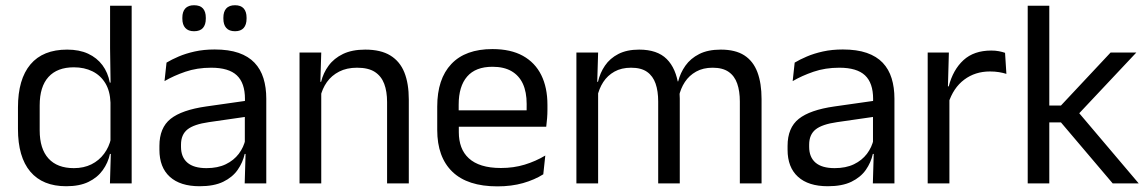

<svg xmlns="http://www.w3.org/2000/svg" viewBox="-20 -684 4281 716"><path d="M227 10.5Q139 10.5 93 -44Q47 -98.5 47 -203V-283.5Q47 -388.5 93.5 -443.8Q140 -499 230.5 -499Q275.5 -499 308.5 -483.8Q341.5 -468.5 362 -441Q382.5 -413.5 389.5 -376H416L392 -301.5Q390.5 -344.5 372.8 -373.8Q355 -403 324.8 -418Q294.5 -433 255.5 -433Q193.5 -433 160.8 -397Q128 -361 128 -291V-198Q128 -129 160.8 -93Q193.5 -57 255.5 -57Q292.5 -57 321 -71.2Q349.5 -85.5 368.2 -110.8Q387 -136 394 -168L414 -110H390Q383 -77 363.2 -49.5Q343.5 -22 310.2 -5.8Q277 10.5 227 10.5ZM390 0 393.5 -118 392 -144V-348L392.5 -365L390.5 -503.5V-662.5H471V0Z M892.5 0 896 -118.5 893 -131V-286.5L893.5 -315Q893.5 -374.5 863.2 -403Q833 -431.5 767.5 -431.5Q715 -431.5 671.2 -416.5Q627.5 -401.5 593.5 -381.5L601 -450.5Q620 -462 646.2 -473.2Q672.5 -484.5 706.2 -492Q740 -499.5 780.5 -499.5Q833 -499.5 869.8 -486.8Q906.5 -474 929.2 -450Q952 -426 962.5 -392Q973 -358 973 -316V0ZM724.5 10.5Q652 10.5 613.2 -24.8Q574.5 -60 574.5 -125.5V-140Q574.5 -207.5 616.2 -240.8Q658 -274 749 -287L903.5 -309L908 -250L759 -228.5Q703 -220.5 679 -201.2Q655 -182 655 -144.5V-136.5Q655 -98 678.8 -77.5Q702.5 -57 750 -57Q792 -57 822 -71.5Q852 -86 870.5 -110.5Q889 -135 895.5 -165L908 -110H892.5Q885.5 -78 866.2 -50.5Q847 -23 812.5 -6.2Q778 10.5 724.5 10.5ZM703.5 -567.5Q682 -567.5 671 -579.8Q660 -592 660 -614.5V-618Q660 -640.5 671 -652.5Q682 -664.5 703.5 -664.5Q726 -664.5 736.8 -652.5Q747.5 -640.5 747.5 -618V-614.5Q747.5 -592 736.8 -579.8Q726 -567.5 703.5 -567.5ZM856.5 -567.5Q834.5 -567.5 823.8 -579.8Q813 -592 813 -614.5V-618Q813 -640.5 823.8 -652.5Q834.5 -664.5 856.5 -664.5Q878 -664.5 888.8 -652.5Q899.5 -640.5 899.5 -618V-614.5Q899.5 -592 888.8 -579.8Q878 -567.5 856.5 -567.5Z M1423.5 0V-303.5Q1423.5 -343 1412.8 -371.5Q1402 -400 1377.8 -415.8Q1353.5 -431.5 1311.5 -431.5Q1273 -431.5 1244.8 -417Q1216.5 -402.5 1199 -377.8Q1181.5 -353 1174.5 -321.5L1160 -379H1177.5Q1185.5 -412 1205.5 -439.2Q1225.5 -466.5 1259.2 -482.8Q1293 -499 1342 -499Q1400 -499 1435.8 -477Q1471.5 -455 1488 -413.8Q1504.5 -372.5 1504.5 -312.5V0ZM1097 0V-488H1178L1174.5 -371L1178 -366.5V0Z M1835 11Q1723.5 11 1667 -43.5Q1610.5 -98 1610.5 -199.5V-286.5Q1610.5 -389.5 1663 -445.2Q1715.5 -501 1816.5 -501Q1884.5 -501 1930 -475.8Q1975.5 -450.5 1998.5 -404Q2021.5 -357.5 2021.5 -293V-275Q2021.5 -259 2020.2 -243Q2019 -227 2017 -211.5H1942.5Q1943.5 -235.5 1943.8 -257Q1944 -278.5 1944 -296.5Q1944 -341 1929.8 -371.8Q1915.5 -402.5 1887.2 -418.8Q1859 -435 1816.5 -435Q1753.5 -435 1722 -398.5Q1690.5 -362 1690.5 -294V-247.5L1691 -237.5V-191Q1691 -160.5 1700 -136Q1709 -111.5 1728.2 -93.8Q1747.5 -76 1777.2 -66.8Q1807 -57.5 1848 -57.5Q1895.5 -57.5 1936.5 -70Q1977.5 -82.5 2013.5 -104L2006 -34Q1973.5 -13.5 1930.5 -1.2Q1887.5 11 1835 11ZM1653 -211.5V-272.5H2000V-211.5Z M2739 0V-305.5Q2739 -344 2729.2 -372.2Q2719.5 -400.5 2697.2 -416Q2675 -431.5 2637.5 -431.5Q2602 -431.5 2576 -417Q2550 -402.5 2534 -378.2Q2518 -354 2511.5 -323L2499 -380.5H2509Q2517 -412 2536 -439Q2555 -466 2587.5 -482.5Q2620 -499 2668 -499Q2722.5 -499 2755.8 -477.5Q2789 -456 2804.5 -414.8Q2820 -373.5 2820 -314.5V0ZM2129.5 0V-488H2210.5L2207 -371L2210.5 -366V0ZM2434.5 0V-305.5Q2434.5 -344 2424.8 -372.2Q2415 -400.5 2393 -416Q2371 -431.5 2333.5 -431.5Q2297.5 -431.5 2271.5 -417Q2245.5 -402.5 2229.5 -377.8Q2213.5 -353 2207 -321.5L2192 -379H2210Q2217.5 -412 2236 -439.2Q2254.5 -466.5 2286.2 -482.8Q2318 -499 2363.5 -499Q2431 -499 2466.2 -464Q2501.5 -429 2510.5 -362Q2513 -352 2514 -340.2Q2515 -328.5 2515 -317V0Z M3235 0 3238.5 -118.5 3235.5 -131V-286.5L3236 -315Q3236 -374.5 3205.8 -403Q3175.5 -431.5 3110 -431.5Q3057.5 -431.5 3013.8 -416.5Q2970 -401.5 2936 -381.5L2943.5 -450.5Q2962.5 -462 2988.8 -473.2Q3015 -484.5 3048.8 -492Q3082.5 -499.5 3123 -499.5Q3175.5 -499.5 3212.2 -486.8Q3249 -474 3271.8 -450Q3294.5 -426 3305 -392Q3315.5 -358 3315.5 -316V0ZM3067 10.5Q2994.5 10.5 2955.8 -24.8Q2917 -60 2917 -125.5V-140Q2917 -207.5 2958.8 -240.8Q3000.5 -274 3091.5 -287L3246 -309L3250.5 -250L3101.5 -228.5Q3045.5 -220.5 3021.5 -201.2Q2997.5 -182 2997.5 -144.5V-136.5Q2997.5 -98 3021.2 -77.5Q3045 -57 3092.5 -57Q3134.5 -57 3164.5 -71.5Q3194.5 -86 3213 -110.5Q3231.5 -135 3238 -165L3250.5 -110H3235Q3228 -78 3208.8 -50.5Q3189.5 -23 3155 -6.2Q3120.5 10.5 3067 10.5Z M3516.5 -298.5 3498 -361 3518 -362Q3534 -424 3573 -459.8Q3612 -495.5 3676.5 -495.5Q3692.5 -495.5 3705.2 -493Q3718 -490.5 3728 -487L3733 -408.5Q3720.5 -412.5 3705.2 -415Q3690 -417.5 3671.5 -417.5Q3616.5 -417.5 3575.8 -387Q3535 -356.5 3516.5 -298.5ZM3439.5 0V-488H3518.5L3514.5 -344L3520.5 -338V0Z M4129.5 0 3936.5 -227.5H3885V-290.5H3936.5L4121.5 -488H4217.5L3996 -252.5V-272L4226.5 0ZM3812.5 0V-662.5H3893V0Z"/></svg>

Font: Anek Bangla
Style: Regular
Weight: 400
Designer: Sulekha Rajkumar (Bangla), Yesha Goshar (Latin)
Foundry: Ek Type
Version: Version 1.003